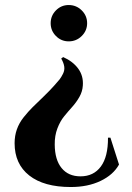

<svg xmlns="http://www.w3.org/2000/svg" viewBox="-20 -730 527 764"><path d="M253.4 -710Q283.7 -710 305.2 -688.7Q326.7 -667.5 326.7 -637.7Q326.7 -607.9 305.2 -586.7Q283.7 -565.4 253.4 -565.4Q223.6 -565.4 202.6 -586.7Q181.6 -607.9 181.6 -637.7Q181.6 -667.5 202.6 -688.7Q223.6 -710 253.4 -710ZM419.4 -182.1 453.6 -75.2Q430.7 -34.2 380.1 -10Q329.6 14.2 261.7 14.2Q154.8 14.2 96.4 -31.7Q38.1 -77.6 38.1 -160.2Q38.1 -189.5 47.1 -215.1Q56.2 -240.7 74 -263.2Q91.8 -285.6 109.6 -303.2Q127.4 -320.8 153.6 -345.9Q179.7 -371.1 196.8 -390.6Q210.9 -406.2 217.3 -414.3Q223.6 -422.4 230.7 -436.5Q237.8 -450.7 235.6 -465.3Q233.4 -480 223.6 -497.1L231.4 -502.9Q270 -485.8 291.3 -456.8Q312.5 -427.7 309.6 -389.6Q308.1 -365.7 295.9 -344.2Q283.7 -322.8 267.6 -304.9Q251.5 -287.1 235.4 -267.3Q219.2 -247.6 208.3 -218.8Q197.3 -189.9 197.8 -154.8Q198.2 -94.2 225.1 -61.3Q252 -28.3 300.3 -28.3Q352.5 -28.3 381.3 -67.4Q410.2 -106.4 409.7 -182.1Z"/></svg>

Font: Cinzel Bold
Style: Regular
Weight: 700
Designer: Natanael Gama
Version: Version 1.001;PS 001.001;hotconv 1.0.56;makeotf.lib2.0.21325